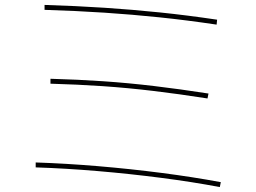

<svg xmlns="http://www.w3.org/2000/svg" viewBox="-20 -750 1040 780"><path d="M873 10Q762 -11 634.5 -27.5Q507 -44 377 -55Q247 -66 125 -70V-90Q247 -86 378 -75Q509 -64 636.5 -47.5Q764 -31 877 -10ZM823 -350Q708 -368 603.5 -380.5Q499 -393 397 -400Q295 -407 185 -410V-430Q296 -427 398.5 -420Q501 -413 606 -400.5Q711 -388 827 -370ZM860 -650Q739 -668 628.5 -679.5Q518 -691 404.5 -698.5Q291 -706 161 -710V-730Q290 -726 404 -718.5Q518 -711 629.5 -699.5Q741 -688 862 -670Z"/></svg>

Font: M PLUS 1 Thin Thin
Style: Regular
Weight: 250
Version: Version 1.001